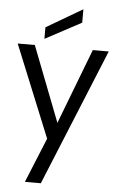

<svg xmlns="http://www.w3.org/2000/svg" viewBox="-66 -826 695 1128"><g transform="rotate(5 281.5 -262.0)"><path d="M455 -548H549L219 258H125L233 -6L12 -548H113L285 -104ZM379 -782V-703L166 -589V-657Z"/></g></svg>

Font: Poppins
Style: Regular
Weight: 400
Designer: Ninad Kale (Devanagari), Jonny Pinhorn (Latin)
Version: Version 5.002